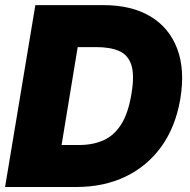

<svg xmlns="http://www.w3.org/2000/svg" viewBox="-31 -748 760 768"><path d="M273.4 0H-10.7L110.4 -727.5H382.8Q495.1 -727.5 570.6 -682.4Q646 -637.2 677.7 -553.5Q709.5 -469.7 690.4 -353.5Q671.9 -242.2 615.5 -163.1Q559.1 -84 471.9 -42Q384.8 0 273.4 0ZM286.1 -168Q340.3 -168 382.8 -186.8Q425.3 -205.6 453.9 -250.7Q482.4 -295.9 495.1 -374Q507.3 -447.8 494.4 -488Q481.4 -528.3 445.8 -543.9Q410.2 -559.6 353.5 -559.6H279.8L215.3 -168Z"/></svg>

Font: Inter Tight Black
Style: Italic
Weight: 900
Italic angle: -9.39999°
Designer: Rasmus Andersson
Foundry: rsms
Version: Version 3.004; ttfautohint (v1.8.4.7-5d5b)